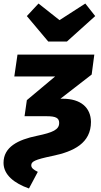

<svg xmlns="http://www.w3.org/2000/svg" viewBox="-40 -842 573 1087"><path d="M443 -822 297 -728 178 -822 112 -751 233 -607H339L499 -751ZM124 225 174 131C150 119 137 109 137 94C137 73 155 62 256 41C378 16 475 -32 475 -152C474 -233 417 -283 316 -283H302L479 -420L494 -533H59L41 -409H272L112 -275L99 -184H225C276 -184 295 -174 295 -146C295 -108 260 -92 169 -73C62 -51 -20 -10 -20 80C-20 148 41 196 124 225Z"/></svg>

Font: Fira Sans ExtraBold
Style: Italic
Weight: 800
Italic angle: -8°
Designer: bBox Type GmbH & Carrois Corporate GbR & Edenspiekermann AG
Foundry: bBox Type GmbH & Carrois Corporate GbR & Edenspiekermann AG
Version: Version 4.301;PS 004.301;hotconv 1.0.88;makeotf.lib2.5.64775